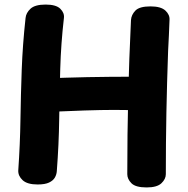

<svg xmlns="http://www.w3.org/2000/svg" viewBox="-20 -802 825 842"><path d="M92.1 -723.1Q94.1 -745.4 113.7 -763.7Q133.3 -782 180.3 -782Q225.8 -782 244.4 -763.7Q263.1 -745.4 260.3 -723.1Q247.3 -610 244.2 -500.2Q241.1 -390.3 239.6 -279.4Q238.1 -168.6 229.1 -51.1Q228.1 -36.6 220.6 -23.3Q213 -10 195.2 -1.5Q177.4 7 145 7Q99.6 7 79.3 -11.8Q59.1 -30.6 60.1 -54.4Q68.1 -169.3 69.7 -278.2Q71.3 -387 75.3 -496.7Q79.3 -606.4 92.1 -723.1ZM158.1 -310Q147.1 -310 137.6 -317.8Q128.1 -325.7 122.6 -347.8Q117.1 -370 117.1 -412Q117.1 -435 130.6 -445.8Q144.1 -456.7 159.1 -457.7Q219.8 -459.7 267.4 -461.2Q315.1 -462.7 362.6 -463.7Q410 -464.7 468.6 -465.2Q527.1 -465.7 609.1 -465.7Q626.1 -465.7 638.1 -454.3Q650.1 -442.9 650.1 -422Q650.1 -372 637.9 -350.3Q625.7 -328.7 608.4 -323.8Q591.2 -319 575.2 -319Q534.2 -320 480.9 -320Q427.7 -320 349.9 -317.5Q272.1 -315 158.1 -310ZM554.4 -714.1Q556 -737.2 573.8 -755.6Q591.6 -774 640.1 -774Q685.6 -774 705.4 -755.6Q725.2 -737.2 723.4 -714.1Q722.2 -679.2 720.7 -648.1Q719.2 -617 717.2 -578Q712.2 -439 709.7 -307.4Q707.2 -175.8 707.2 -38.1Q707.2 -16.8 687.9 1.6Q668.6 20 623.1 20Q574.6 20 556.4 1.6Q538.2 -16.8 538.2 -38.1Q538.2 -214.8 542.2 -379.1Q546.2 -543.3 554.4 -714.1Z"/></svg>

Font: Playpen Sans Deva
Style: Regular
Weight: 400
Designer: Pooja Saxena, Gunjan Panchal, Laura Meseguer, Veronika Burian, José Scaglione
Foundry: TypeTogether
Version: Version 2.000